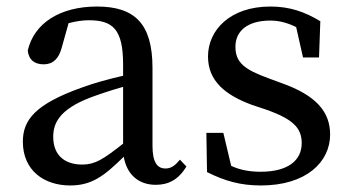

<svg xmlns="http://www.w3.org/2000/svg" viewBox="-20 -554 1073 588"><path d="M357 -114C296 -66 271 -50 232 -50C181 -50 143 -76 143 -135C143 -175 160 -218 256 -255C280 -264 318 -277 357 -288ZM531 -65C517 -48 505 -38 487 -38C462 -38 447 -56 447 -108V-346C447 -482 392 -534 277 -534C164 -534 84 -483 65 -399C68 -372 84 -357 114 -357C142 -357 160 -374 169 -408L190 -483C213 -489 233 -492 252 -492C326 -492 357 -464 357 -356V-322C313 -312 266 -299 231 -286C88 -235 50 -187 50 -120C50 -32 115 14 195 14C261 14 299 -15 359 -74C368 -21 403 12 457 12C495 12 526 -3 551 -44Z M803 -314C729 -341 701 -362 701 -411C701 -459 738 -491 808 -491C835 -491 861 -484 887 -471L908 -378H957L961 -489C913 -518 867 -534 808 -534C685 -534 617 -462 617 -381C617 -306 670 -263 751 -233L802 -216C874 -189 904 -164 904 -116C904 -64 864 -28 778 -28C743 -28 714 -34 688 -46L664 -147H612L614 -27C668 0 716 14 779 14C918 14 991 -58 991 -142C991 -211 949 -262 841 -300Z"/></svg>

Font: Source Han Serif JP Medium
Style: Regular
Weight: 500
Designer: Ryoko NISHIZUKA 西塚涼子 (kana & ideographs); Frank Grießhammer (Latin, Greek & Cyrillic); Wenlong ZHANG 张文龙 (bopomofo); San
Foundry: Adobe Systems Incorporated
Version: Version 1.001;PS 1.001;hotconv 16.6.54;makeotf.lib2.5.65590